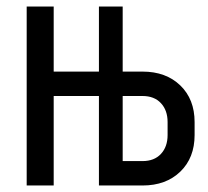

<svg xmlns="http://www.w3.org/2000/svg" viewBox="-20 -570 640 590"><path d="M62 0V-550H145V-350H284V-550H357V-350H418Q490 -350 534 -307.5Q578 -265 578 -195V-155Q578 -85 534 -42.5Q490 0 418 0H284V-275H145V0ZM357 -75H418Q454 -75 474.5 -97Q495 -119 495 -155V-195Q495 -231 474.5 -253Q454 -275 418 -275H357Z"/></svg>

Font: JetBrains Mono
Style: Regular
Weight: 400
Monospace: yes
Designer: Philipp Nurullin, Konstantin Bulenkov
Foundry: JetBrains
Version: Version 2.305